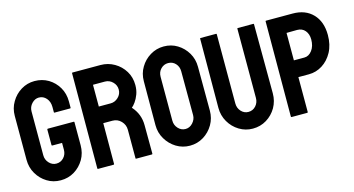

<svg xmlns="http://www.w3.org/2000/svg" viewBox="-78 -1019 2469 1340"><g transform="rotate(-15 1156.5 -348.5)"><path d="M222.7 9.8Q168.5 9.8 125 -17.1Q81.1 -43.9 54.4 -89.4Q27.8 -134.8 27.8 -190.9V-507.8Q27.8 -562.5 54.7 -607.4Q81.1 -652.8 125.5 -679.9Q169.9 -707 222.7 -707Q277.8 -707 322.3 -680.7Q366.7 -653.8 392.8 -608.9Q418.9 -564 418.9 -507.8V-461.9Q418.9 -458 414.1 -458H301.8Q297.9 -458 297.9 -461.9V-500Q297.9 -538.1 276.4 -563Q254.9 -587.9 222.7 -587.9Q193.8 -587.9 171.4 -564Q148.9 -540 148.9 -507.8V-190.9Q148.9 -158.2 170.9 -134.5Q192.9 -110.8 222.7 -110.8Q254.9 -110.8 276.4 -134Q297.9 -157.2 297.9 -190.9V-240.2H228Q222.7 -240.2 222.7 -245.1V-356.9Q222.7 -361.8 228 -361.8H415Q418.9 -361.8 418.9 -356.9V-190.9Q418.9 -134.8 392.6 -89.4Q365.7 -43.9 321.8 -17.1Q277.8 9.8 222.7 9.8Z M606.4 0H493.2Q489.3 0 489.3 -4.9L491.2 -691.9Q491.2 -695.8 495.1 -695.8H697.3Q751.5 -695.8 796.9 -669.4Q842.3 -643.1 869.4 -598.6Q896.5 -554.2 896.5 -498Q896.5 -461.4 885.3 -431.6Q874 -401.9 859.1 -381.3Q844.2 -360.8 832 -351.1Q886.2 -291 886.2 -210L887.2 -4.9Q887.2 0 882.3 0H769Q765.1 0 765.1 -2.9V-210Q765.1 -246.1 739.7 -272.5Q714.4 -298.8 677.2 -298.8H611.3L610.4 -4.9Q610.4 0 606.4 0ZM697.3 -576.2H611.3V-418.9H697.3Q728 -418.9 752.2 -441.9Q776.4 -464.8 776.4 -498Q776.4 -529.8 752.9 -553Q729.5 -576.2 697.3 -576.2Z M1156.2 9.8Q1103 9.8 1058.1 -17.6Q1013.7 -44.9 986.6 -90.6Q959.5 -136.2 959.5 -190.9L960.4 -507.8Q960.4 -563.5 987.3 -607.9Q1013.7 -652.8 1058.6 -679.9Q1103.5 -707 1156.2 -707Q1210.9 -707 1254.4 -680.2Q1298.3 -653.3 1325 -608.2Q1351.6 -563 1351.6 -507.8L1352.5 -190.9Q1352.5 -136.2 1326.2 -90.8Q1299.3 -44.9 1254.9 -17.6Q1210.4 9.8 1156.2 9.8ZM1156.2 -110.8Q1186.5 -110.8 1209 -135.5Q1231.4 -160.2 1231.4 -190.9L1230.5 -507.8Q1230.5 -541 1209.5 -564Q1188.5 -586.9 1156.2 -586.9Q1125.5 -586.9 1103.5 -564.5Q1081.5 -542 1081.5 -507.8V-190.9Q1081.5 -158.2 1103.5 -134.5Q1125.5 -110.8 1156.2 -110.8Z M1610.8 8.3Q1558.1 8.3 1513.2 -19Q1468.3 -46.4 1441.7 -92.5Q1415 -138.7 1415 -193.4L1417 -693.4Q1417 -697.3 1420.9 -697.3H1533.2Q1537.1 -697.3 1537.1 -693.4V-193.4Q1537.1 -159.7 1558.6 -136Q1580.1 -112.3 1610.8 -112.3Q1643.1 -112.3 1664.6 -136Q1686 -159.7 1686 -193.4V-693.4Q1686 -697.3 1689.9 -697.3H1802.2Q1806.2 -697.3 1806.2 -693.4L1808.1 -193.4Q1808.1 -138.2 1781.7 -91.8Q1754.9 -45.9 1710.4 -18.8Q1666 8.3 1610.8 8.3Z M2004.9 0H1892.6Q1887.7 0 1887.7 -4.9L1889.6 -691.9Q1889.6 -695.8 1893.6 -695.8H2085.9Q2177.7 -695.8 2231.2 -639.9Q2284.7 -584 2284.7 -487.8Q2284.7 -417.5 2256.8 -365.2Q2228.5 -313.5 2183.6 -285.2Q2138.7 -256.8 2085.9 -256.8H2009.8V-4.9Q2009.8 0 2004.9 0ZM2085.9 -577.1 2009.8 -576.2V-377.9H2085.9Q2117.7 -377.9 2141.1 -408.4Q2164.6 -439 2164.6 -487.8Q2164.6 -526.9 2143.6 -552Q2122.6 -577.1 2085.9 -577.1Z"/></g></svg>

Font: WRV
Style: Display
Weight: 400
Designer: Will Viles x Danh Hong
Version: Version 8.001; ttfautohint (v1.8.3)